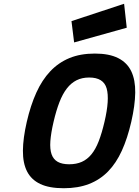

<svg xmlns="http://www.w3.org/2000/svg" viewBox="-20 -986 737 1018"><path d="M638 -966 652 -839 373 -761 359 -874ZM347 -115Q385 -115 414 -128Q443 -141 465 -168Q487 -195 503.5 -237.5Q520 -280 534 -340Q562 -459 545.5 -517Q529 -575 453 -575Q415 -575 386 -560.5Q357 -546 334.5 -517Q312 -488 295 -444Q278 -400 264 -340Q250 -280 247 -237.5Q244 -195 253.5 -168Q263 -141 286 -128Q309 -115 347 -115ZM318 12Q241 12 193.5 -10.5Q146 -33 123.5 -77Q101 -121 101.5 -187Q102 -253 122 -340Q142 -427 172.5 -494.5Q203 -562 246.5 -608Q290 -654 348 -678Q406 -702 483 -702Q559 -702 606.5 -678Q654 -654 676 -608Q698 -562 697 -494.5Q696 -427 676 -340Q656 -253 626 -187Q596 -121 553 -77Q510 -33 452 -10.5Q394 12 318 12Z"/></svg>

Font: Panefresco 999wt
Style: Italic
Weight: 900
Version: Version 1.001